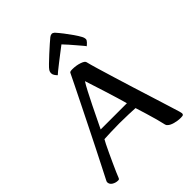

<svg xmlns="http://www.w3.org/2000/svg" viewBox="-253 -1013 1149 1149"><g transform="rotate(-45 321.5 -438.0)"><path d="M58 13Q38 13 21 2.5Q4 -8 4 -27Q4 -31 11 -44Q24 -70 48.5 -117.5Q73 -165 102.5 -224Q132 -283 163.5 -346Q195 -409 224 -467.5Q253 -526 275.5 -571.5Q298 -617 309 -640Q311 -647 316 -649.5Q321 -652 334 -652Q367 -652 395 -642.5Q423 -633 425 -621Q431 -596 445 -549Q459 -502 477.5 -441.5Q496 -381 516 -316.5Q536 -252 555 -192.5Q574 -133 588 -87Q602 -41 609 -19Q613 -4 613 -1Q613 6 609 9.5Q605 13 589 13Q563 13 538 6Q513 -1 502 -12Q498 -15 495.5 -20Q493 -25 491 -35Q488 -50 479.5 -81.5Q471 -113 459.5 -150.5Q448 -188 438 -220Q421 -221 382 -222.5Q343 -224 305 -224Q267 -224 231 -222.5Q195 -221 175 -220Q171 -214 160.5 -193Q150 -172 136.5 -143Q123 -114 109.5 -84.5Q96 -55 85.5 -31Q75 -7 71 4Q69 9 66.5 11Q64 13 58 13ZM200 -277H422Q416 -299 404.5 -337.5Q393 -376 379.5 -418.5Q366 -461 354.5 -496.5Q343 -532 338 -548Q326 -530 307 -493.5Q288 -457 267 -414.5Q246 -372 228 -334.5Q210 -297 200 -277ZM248 -688Q241 -695 234.5 -704.5Q228 -714 228 -724Q228 -737 235 -747Q240 -755 259 -773.5Q278 -792 302 -814Q326 -836 347 -854.5Q368 -873 378 -881Q389 -889 397 -889Q406 -889 415 -881Q432 -862 451 -837.5Q470 -813 486.5 -789Q503 -765 511 -750Q520 -735 520 -722Q520 -714 510.5 -704Q501 -694 493 -688Q492 -691 481 -704Q470 -717 454.5 -735Q439 -753 423 -771.5Q407 -790 394 -803Q375 -789 351.5 -770.5Q328 -752 305 -734.5Q282 -717 266.5 -704Q251 -691 248 -688Z"/></g></svg>

Font: BriemHand
Style: Regular
Weight: 400
Designer: Gunnlaugur SE Briem, Eben Sorkin
Foundry: Sorkin Type
Version: Version 1.001; ttfautohint (v1.8.4.7-5d5b)